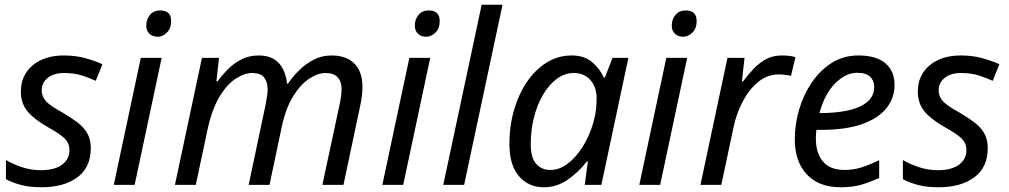

<svg xmlns="http://www.w3.org/2000/svg" viewBox="-20 -780 4256 810"><path d="M155 10Q106 10 69.5 0.5Q33 -9 5 -24V-105Q31 -89 70.5 -75.5Q110 -62 152 -62Q211 -62 242 -85.5Q273 -109 273 -146Q273 -175 254 -194.5Q235 -214 183 -243Q126 -275 97 -309Q68 -343 68 -394Q68 -462 117.5 -504Q167 -546 250 -546Q299 -546 340.5 -534.5Q382 -523 412 -509L384 -439Q358 -451 326 -461.5Q294 -472 250 -472Q207 -472 181.5 -451.5Q156 -431 156 -399Q156 -373 173.5 -353.5Q191 -334 244 -305Q278 -285 305 -265Q332 -245 347.5 -219Q363 -193 363 -155Q363 -74 306.5 -32Q250 10 155 10Z M645 -625Q624 -625 610.5 -637.5Q597 -650 597 -672Q597 -698 612.5 -717Q628 -736 656 -736Q702 -736 702 -691Q702 -660 684 -642.5Q666 -625 645 -625ZM460 0 574 -536H662L548 0Z M718 0 832 -536H904L893 -437H898Q916 -462 940.5 -487Q965 -512 997.5 -529Q1030 -546 1071 -546Q1126 -546 1155.5 -514.5Q1185 -483 1191 -427H1195Q1215 -457 1242.5 -484Q1270 -511 1304 -528.5Q1338 -546 1379 -546Q1441 -546 1475 -512Q1509 -478 1509 -414Q1509 -390 1506 -369.5Q1503 -349 1498 -326L1429 0H1340L1412 -336Q1417 -359 1419 -375Q1421 -391 1421 -406Q1421 -436 1404.5 -454Q1388 -472 1353 -472Q1321 -472 1284.5 -448Q1248 -424 1216.5 -373.5Q1185 -323 1168 -242L1117 0H1029L1100 -336Q1109 -381 1109 -402Q1109 -435 1094 -453.5Q1079 -472 1044 -472Q1012 -472 975 -448.5Q938 -425 906 -372Q874 -319 855 -231L806 0Z M1778 -625Q1757 -625 1743.5 -637.5Q1730 -650 1730 -672Q1730 -698 1745.5 -717Q1761 -736 1789 -736Q1835 -736 1835 -691Q1835 -660 1817 -642.5Q1799 -625 1778 -625ZM1593 0 1707 -536H1795L1681 0Z M1850 0 2012 -760H2100L1938 0Z M2274 10Q2210 10 2169.5 -36.5Q2129 -83 2129 -173Q2129 -248 2148.5 -315.5Q2168 -383 2203 -434.5Q2238 -486 2286 -516Q2334 -546 2392 -546Q2445 -546 2478 -518Q2511 -490 2527 -453H2532L2564 -536H2631L2517 0H2447L2460 -99H2456Q2422 -55 2376 -22.5Q2330 10 2274 10ZM2303 -63Q2340 -63 2375.5 -90Q2411 -117 2439.5 -163Q2468 -209 2484 -266Q2492 -295 2494.5 -319.5Q2497 -344 2497 -365Q2497 -412 2471 -442Q2445 -472 2401 -472Q2362 -472 2329 -447.5Q2296 -423 2271 -380.5Q2246 -338 2232.5 -284Q2219 -230 2219 -171Q2219 -117 2241 -90Q2263 -63 2303 -63Z M2862 -625Q2841 -625 2827.5 -637.5Q2814 -650 2814 -672Q2814 -698 2829.5 -717Q2845 -736 2873 -736Q2919 -736 2919 -691Q2919 -660 2901 -642.5Q2883 -625 2862 -625ZM2677 0 2791 -536H2879L2765 0Z M2935 0 3049 -536H3121L3110 -437H3115Q3136 -465 3159 -489.5Q3182 -514 3211 -530Q3240 -546 3278 -546Q3292 -546 3307.5 -544.5Q3323 -543 3336 -539L3317 -460Q3290 -466 3266 -466Q3216 -466 3177 -433Q3138 -400 3112 -349Q3086 -298 3075 -245L3023 0Z M3527 10Q3434 10 3383.5 -44.5Q3333 -99 3333 -192Q3333 -256 3351.5 -318.5Q3370 -381 3405 -432.5Q3440 -484 3489.5 -515Q3539 -546 3601 -546Q3677 -546 3715.5 -513Q3754 -480 3754 -421Q3754 -369 3721.5 -326Q3689 -283 3620 -257.5Q3551 -232 3441 -232H3424Q3423 -223 3422.5 -213Q3422 -203 3422 -195Q3422 -134 3452 -98.5Q3482 -63 3543 -63Q3581 -63 3615 -74Q3649 -85 3689 -104V-29Q3651 -12 3614.5 -1Q3578 10 3527 10ZM3437 -303H3444Q3504 -303 3555 -313.5Q3606 -324 3637 -348.5Q3668 -373 3668 -414Q3668 -440 3650.5 -456.5Q3633 -473 3596 -473Q3548 -473 3503.5 -428.5Q3459 -384 3437 -303Z M3939 10Q3890 10 3853.5 0.5Q3817 -9 3789 -24V-105Q3815 -89 3854.5 -75.5Q3894 -62 3936 -62Q3995 -62 4026 -85.5Q4057 -109 4057 -146Q4057 -175 4038 -194.5Q4019 -214 3967 -243Q3910 -275 3881 -309Q3852 -343 3852 -394Q3852 -462 3901.5 -504Q3951 -546 4034 -546Q4083 -546 4124.5 -534.5Q4166 -523 4196 -509L4168 -439Q4142 -451 4110 -461.5Q4078 -472 4034 -472Q3991 -472 3965.5 -451.5Q3940 -431 3940 -399Q3940 -373 3957.5 -353.5Q3975 -334 4028 -305Q4062 -285 4089 -265Q4116 -245 4131.5 -219Q4147 -193 4147 -155Q4147 -74 4090.5 -32Q4034 10 3939 10Z"/></svg>

Font: Noto Sans IKEA
Style: Italic
Weight: 400
Italic angle: -12°
Designer: Monotype Design Team
Foundry: Monotype Imaging Inc.
Version: Version 2.001